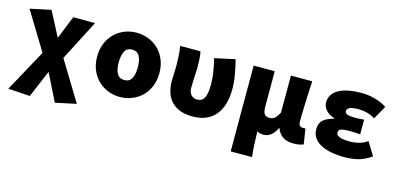

<svg xmlns="http://www.w3.org/2000/svg" viewBox="-66 -913 3131 1513"><g transform="rotate(15 1500.0 -156.0)"><path d="M214 188 36 176 223 -166 34 -476 204 -512 306 -316H310L384 -500H562L392 -170L588 152L418 188L310 -30H306Z M900 12Q850 12 804.5 -5.5Q759 -23 723.5 -56.5Q688 -90 667 -139Q646 -188 646 -250Q646 -312 667 -361Q688 -410 723.5 -443.5Q759 -477 804.5 -494.5Q850 -512 900 -512Q949 -512 995 -494.5Q1041 -477 1076.5 -443.5Q1112 -410 1133 -361Q1154 -312 1154 -250Q1154 -188 1133 -139Q1112 -90 1076.5 -56.5Q1041 -23 995 -5.5Q949 12 900 12ZM900 -126Q942 -126 960 -159.5Q978 -193 978 -250Q978 -307 960 -340.5Q942 -374 900 -374Q858 -374 840 -340.5Q822 -307 822 -250Q822 -193 840 -159.5Q858 -126 900 -126Z M1494 12Q1431 12 1387.5 -5.5Q1344 -23 1316.5 -54Q1289 -85 1276.5 -127Q1264 -169 1264 -217Q1264 -248 1266 -278.5Q1268 -309 1268 -340Q1268 -370 1266 -414Q1264 -458 1256 -500H1422Q1428 -474 1430 -442Q1432 -410 1432 -374Q1432 -361 1431 -341.5Q1430 -322 1429 -299Q1428 -276 1427 -251Q1426 -226 1426 -202Q1426 -167 1445 -146.5Q1464 -126 1494 -126Q1534 -126 1552 -159.5Q1570 -193 1570 -268Q1570 -311 1563 -361Q1556 -411 1540 -476L1706 -512Q1720 -455 1731 -395.5Q1742 -336 1742 -277Q1742 -211 1726.5 -157.5Q1711 -104 1680.5 -66.5Q1650 -29 1603.5 -8.5Q1557 12 1494 12Z M1856 200V-500H2028V-214Q2028 -166 2042 -150Q2056 -134 2082 -134Q2108 -134 2126 -150Q2144 -166 2160 -198V-500H2334Q2332 -459 2329.5 -412Q2327 -365 2325.5 -320Q2324 -275 2323 -235.5Q2322 -196 2322 -170Q2322 -144 2332.5 -135Q2343 -126 2360 -126Q2365 -126 2368.5 -126Q2372 -126 2378 -128L2398 -2Q2384 4 2363 8Q2342 12 2314 12Q2261 12 2228.5 -11Q2196 -34 2180 -76H2176Q2159 -37 2132 -15.5Q2105 6 2072 6Q2058 6 2043.5 3.5Q2029 1 2018 -8Q2020 46 2022 96Q2024 146 2030 200Z M2734 12Q2674 12 2624 2.5Q2574 -7 2538 -26.5Q2502 -46 2482 -75Q2462 -104 2462 -144Q2462 -194 2492 -220Q2522 -246 2577 -260V-264Q2529 -279 2505.5 -308Q2482 -337 2482 -366Q2482 -405 2501 -432.5Q2520 -460 2553.5 -477.5Q2587 -495 2633.5 -503.5Q2680 -512 2736 -512Q2788 -512 2842.5 -497.5Q2897 -483 2942 -454L2880 -344Q2849 -364 2814.5 -373Q2780 -382 2746 -382Q2692 -382 2671 -370.5Q2650 -359 2650 -342Q2650 -324 2672 -317Q2694 -310 2734 -310Q2751 -310 2770.5 -311Q2790 -312 2807 -314V-194Q2785 -196 2762 -197Q2739 -198 2718 -198Q2671 -198 2650.5 -190.5Q2630 -183 2630 -162Q2630 -141 2657 -129.5Q2684 -118 2750 -118Q2775 -118 2812 -126.5Q2849 -135 2884 -160L2950 -52Q2892 -12 2840 0Q2788 12 2734 12Z"/></g></svg>

Font: Source Code Pro Black
Style: Regular
Weight: 900
Monospace: yes
Designer: Paul D. Hunt, Teo Tuominen
Foundry: Adobe Systems Incorporated
Version: Version 2.030;PS 1.000;hotconv 16.6.51;makeotf.lib2.5.65220